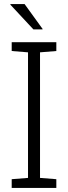

<svg xmlns="http://www.w3.org/2000/svg" viewBox="-20 -917 332 937"><path d="M37.1 0V-42.5L116.7 -48.8V-661.6L37.1 -668V-710.9H254.9V-668L175.3 -661.6V-48.8L254.9 -42.5V0ZM188.5 -774.9 186 -773.4H143.1L30.3 -894.5L31.2 -897H100.1Z"/></svg>

Font: Roboto Slab Light
Style: Regular
Weight: 300
Designer: Google
Version: Version 2.000; ttfautohint (v1.8.1.43-b0c9)